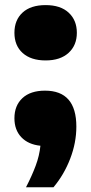

<svg xmlns="http://www.w3.org/2000/svg" viewBox="-20 -578 367 772"><path d="M84.5 175Q108.5 128.5 123.5 88.2Q138.5 48 142.5 8Q93.5 3 65.8 -26.2Q38 -55.5 38 -102.5Q38 -153.5 70.2 -183.5Q102.5 -213.5 161 -213.5Q287 -213.5 287 -69Q287 -4 262.2 60.2Q237.5 124.5 195 175ZM163.5 -335Q104.5 -335 71.2 -364.8Q38 -394.5 38 -446Q38 -497.5 70.8 -527.5Q103.5 -557.5 163.5 -557.5Q223.5 -557.5 256.2 -527Q289 -496.5 289 -446Q289 -396 255.8 -365.5Q222.5 -335 163.5 -335Z"/></svg>

Font: Encode Sans Expanded ExtraBold
Style: Regular
Weight: 800
Width: 7
Designer: Multiple Designers
Foundry: Impallari Type
Version: Version 3.000; ttfautohint (v1.8.3) -l 8 -r 50 -G 200 -x 14 